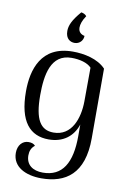

<svg xmlns="http://www.w3.org/2000/svg" viewBox="-105 -815 746 1111"><g transform="rotate(10 268.5 -260.0)"><path d="M280 -753C233 -698 219 -665 219 -633C219 -586 248 -572 272 -572C302 -572 322 -596 322 -622C303 -626 285 -637 285 -665C285 -683 292 -707 312 -736C304 -746 293 -751 280 -753ZM218 233C361 233 466 163 466 -45V-455C419 -505 338 -521 272 -521C85 -521 44 -374 44 -248C44 -69 112 4 221 4C304 4 363 -39 387 -113V-45C387 113 336 199 221 199C163 199 122 171 122 115C122 90 130 69 150 54C142 44 129 39 110 39C75 39 48 68 48 113C48 196 127 233 218 233ZM242 -40C165 -40 129 -97 129 -240C129 -360 149 -484 271 -484C319 -484 365 -472 388 -447L387 -248C386 -149 349 -40 242 -40Z"/></g></svg>

Font: Arima Koshi
Style: Regular
Weight: 400
Designer: Joana Correia and Natanael Gama
Foundry: NDISCOVER
Version: Version 1.019;PS 001.019;hotconv 1.0.88;makeotf.lib2.5.64775